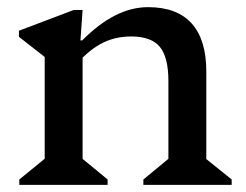

<svg xmlns="http://www.w3.org/2000/svg" viewBox="-20 -517 688 537"><path d="M381 0V-15L467 -86L451 -58V-290Q451 -357 427 -386Q403 -415 347 -415Q303 -415 267 -397Q231 -379 196 -340V-404H210Q302 -497 394 -497Q475 -497 516 -451.5Q557 -406 557 -317V-56L541 -85L628 -15V0ZM34 0V-15L121 -86L105 -56V-396L148 -324L33 -414V-431L186 -489H211L205 -404H211V-56L196 -85L281 -15V0Z"/></svg>

Font: Platypi Light
Style: Regular
Weight: 400
Version: Version 1.200